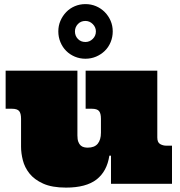

<svg xmlns="http://www.w3.org/2000/svg" viewBox="-20 -874 858 913"><path d="M728 -220.2Q728 -196.8 741.5 -189Q754.9 -181.2 772 -181.2H797.9V0H507.8V-133.8H500Q488.8 -59.1 439 -20.5Q389.2 18.1 293.9 18.1Q227.1 18.1 185.1 -1Q143.1 -20 120.1 -49.1Q97.2 -78.1 88.6 -112.1Q80.1 -146 80.1 -175.8V-309.1Q80.1 -335 71 -345.9Q62 -356.9 36.1 -356.9H6.8V-538.1H348.1V-230Q348.1 -210.9 352.5 -199.5Q356.9 -188 364 -181.9Q371.1 -175.8 380.1 -173.8Q389.2 -171.9 397 -171.9Q429.2 -171.9 444.6 -190.4Q460 -209 460 -243.2V-309.1Q460 -335 450.9 -345.9Q441.9 -356.9 416 -356.9H387.2V-538.1H728ZM257.3 -724.6Q257.3 -751.5 267.3 -774.9Q277.3 -798.3 294.7 -816.4Q312 -834.5 335.7 -844.5Q359.4 -854.5 386.2 -854.5Q413.1 -854.5 436.8 -844.5Q460.4 -834.5 478.3 -816.4Q496.1 -798.3 506.1 -774.9Q516.1 -751.5 516.1 -724.6Q516.1 -697.8 506.1 -673.6Q496.1 -649.4 478.3 -632.1Q460.4 -614.7 436.8 -604.7Q413.1 -594.7 386.2 -594.7Q359.4 -594.7 335.7 -604.7Q312 -614.7 294.7 -632.1Q277.3 -649.4 267.3 -673.6Q257.3 -697.8 257.3 -724.6ZM336.4 -724.6Q336.4 -703.6 350.3 -689Q364.3 -674.3 386.2 -674.3Q406.2 -674.3 421.1 -689Q436 -703.6 436 -724.6Q436 -744.6 421.1 -759.5Q406.2 -774.4 386.2 -774.4Q364.3 -774.4 350.3 -759.5Q336.4 -744.6 336.4 -724.6Z"/></svg>

Font: Ultra
Style: Regular
Weight: 400
Designer: Astigmatic (AOETI)
Foundry: Astigmatic (AOETI)
Version: Version 1.001